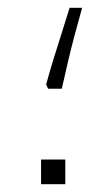

<svg xmlns="http://www.w3.org/2000/svg" viewBox="-20 -471 272 491"><path d="M98 -255Q107 -288 117 -320.5Q127 -353 137.5 -385.5Q148 -418 158 -451H190Q179 -412 170 -378Q161 -344 153.5 -311.5Q146 -279 138 -244H103ZM85 -63H147V0H85Z"/></svg>

Font: Noto Sans Syriac Eastern ExtraLight
Style: Regular
Weight: 250
Designer: Patrick Giasson and the Monotype Design Team
Foundry: Monotype Imaging Inc.
Version: Version 3.001